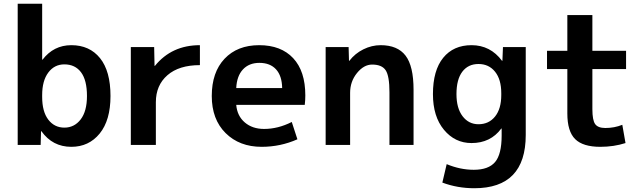

<svg xmlns="http://www.w3.org/2000/svg" viewBox="-20 -770 3415 1020"><path d="M74 -750H204V-453H206Q265 -530 359 -530Q456 -530 511.5 -461Q567 -392 567 -260Q567 -131 509.5 -60.5Q452 10 359 10Q259 10 200 -73H198L196 0H74ZM442 -260Q442 -344 410.5 -386Q379 -428 322 -428Q269 -428 236.5 -384.5Q204 -341 204 -265V-255Q204 -177 236.5 -134.5Q269 -92 322 -92Q375 -92 408.5 -135.5Q442 -179 442 -260Z M675 -520H799L801 -420H803Q892 -530 1042 -530V-424Q931 -424 869.5 -370.5Q808 -317 808 -227V0H675Z M1235 -302H1479Q1478 -367 1446.5 -401.5Q1415 -436 1358 -436Q1303 -436 1270.5 -401Q1238 -366 1235 -302ZM1235 -213Q1240 -154 1280.5 -119.5Q1321 -85 1383 -85Q1457 -85 1530 -122L1560 -30Q1470 10 1370 10Q1252 10 1178.5 -63Q1105 -136 1105 -260Q1105 -386 1173 -458Q1241 -530 1357 -530Q1473 -530 1537.5 -461Q1602 -392 1602 -263Q1602 -238 1599 -213Z M1710 -520H1832L1834 -447H1836Q1866 -486 1910.5 -508Q1955 -530 2002 -530Q2092 -530 2134.5 -474.5Q2177 -419 2177 -293V0H2049V-280Q2049 -366 2029 -396.5Q2009 -427 1957 -427Q1913 -427 1876.5 -382Q1840 -337 1840 -277V0H1710Z M2485 -530Q2585 -530 2647 -447H2649L2652 -520H2773V-53Q2773 230 2500 230Q2410 230 2330 200L2353 102Q2425 132 2497 132Q2575 132 2610 91Q2645 50 2645 -50V-87H2643Q2586 -10 2485 -10Q2397 -10 2338.5 -80.5Q2280 -151 2280 -270Q2280 -396 2334.5 -463Q2389 -530 2485 -530ZM2405 -270Q2405 -195 2437.5 -152.5Q2470 -110 2522 -110Q2577 -110 2610 -151Q2643 -192 2643 -265V-275Q2643 -348 2610 -389Q2577 -430 2522 -430Q2467 -430 2436 -389Q2405 -348 2405 -270Z M3127 -500H3306V-403H3127V-190Q3127 -131 3142 -110.5Q3157 -90 3196 -90Q3244 -90 3286 -107L3303 -10Q3241 10 3169 10Q3077 10 3035.5 -31Q2994 -72 2994 -167V-403H2886V-500H2994V-690H3127Z"/></svg>

Font: M PLUS 1p
Style: Bold
Weight: 700
Version: Version 1.062